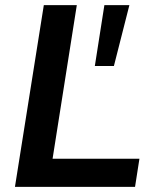

<svg xmlns="http://www.w3.org/2000/svg" viewBox="-20 -725 602 745"><path d="M38 0 150 -705H278L184 -109H521L504 0ZM348 -469 385 -705H482L422 -469Z"/></svg>

Font: Nunito Sans 12pt ExtraLight
Style: Italic
Weight: 200
Italic angle: -9°
Designer: Vernon Adams
Foundry: Vernon Adams
Version: Version 3.101;gftools[0.9.27]